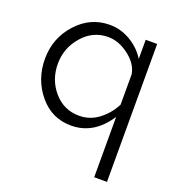

<svg xmlns="http://www.w3.org/2000/svg" viewBox="-134 -639 885 960"><g transform="rotate(20 308.5 -158.5)"><path d="M40 -260Q40 -370 112.5 -450Q185 -530 288 -530Q347 -530 399 -499Q451 -468 481 -419V-521H542V213H474V-108Q397 10 276 10Q173 10 106.5 -70.5Q40 -151 40 -260ZM474 -173V-334Q466 -387 412 -428.5Q358 -470 301 -470Q220 -470 164.5 -406Q109 -342 109 -259Q109 -173 162.5 -111.5Q216 -50 297 -50Q354 -50 400 -84.5Q446 -119 474 -173Z"/></g></svg>

Font: Raleway-v4020
Style: Regular
Weight: 400
Designer: Matt McInerney, Pablo Impallari, Rodrigo Fuenzalida
Foundry: Matt McInerney, Pablo Impallari, Rodrigo Fuenzalida
Version: Version 4.020;PS 004.020;hotconv 1.0.88;makeotf.lib2.5.64775